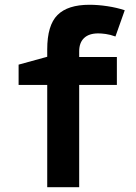

<svg xmlns="http://www.w3.org/2000/svg" viewBox="-20 -785 570 805"><path d="M178 0V-429H58V-514L178 -547V-578Q178 -679 221 -722Q264 -765 355 -765Q391 -765 430.5 -759Q470 -753 503 -742L464 -632Q442 -640 423.5 -642.5Q405 -645 392 -645Q353 -645 332.5 -625.5Q312 -606 312 -570V-546H470V-429H312V0Z"/></svg>

Font: Noto Sans Mono Condensed
Style: Bold
Weight: 700
Width: 3
Designer: Monotype Design Team
Foundry: Monotype Imaging Inc.
Version: Version 2.014